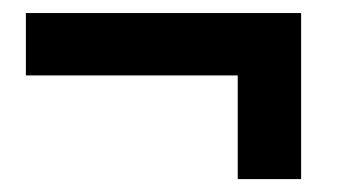

<svg xmlns="http://www.w3.org/2000/svg" viewBox="-20 -453 519 293"><path d="M342.8 -179.7V-337.9H19.5V-433.1H439.5V-179.7Z"/></svg>

Font: Fjalla One
Style: Regular
Weight: 400
Designer: Irina Smirnova, Eben Sorkin
Foundry: Sorkin Type
Version: Version 1.002; ttfautohint (v1.8.4.7-5d5b);gftools[0.9.25]